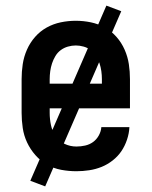

<svg xmlns="http://www.w3.org/2000/svg" viewBox="-20 -602 540 684"><path d="M252 8Q225 8 198 3Q171 -2 147.5 -15.5Q124 -29 106 -49.5Q88 -70 76.5 -94.5Q65 -119 61 -146Q57 -173 57 -200V-320Q57 -347 61 -373.5Q65 -400 76 -425Q87 -450 105 -470.5Q123 -491 146.5 -504Q170 -517 196.5 -522.5Q223 -528 250 -528Q277 -528 303.5 -522.5Q330 -517 353.5 -504Q377 -491 395 -470.5Q413 -450 424 -425Q435 -400 439 -373.5Q443 -347 443 -320V-216H157V-200Q157 -178 161.5 -156.5Q166 -135 178 -117Q190 -99 210 -89.5Q230 -80 252 -80Q268 -80 283.5 -83.5Q299 -87 311.5 -96Q324 -105 332 -119.5Q340 -134 341 -149H441Q440 -127 432.5 -104.5Q425 -82 412.5 -63.5Q400 -45 381.5 -30.5Q363 -16 342 -7.5Q321 1 298 4.5Q275 8 252 8ZM343 -304V-320Q343 -334 341 -348.5Q339 -363 334.5 -376.5Q330 -390 322.5 -402.5Q315 -415 303.5 -423.5Q292 -432 278 -436Q264 -440 250 -440Q236 -440 222 -436Q208 -432 196.5 -423.5Q185 -415 177.5 -402.5Q170 -390 165.5 -376.5Q161 -363 159 -348.5Q157 -334 157 -320V-304ZM141 62 88 42 359 -582 412 -562Z"/></svg>

Font: Iosevka Curly Slab Semibold
Style: Regular
Weight: 600
Monospace: yes
Designer: Belleve Invis
Foundry: Belleve Invis
Version: Version 22.1.2; ttfautohint (v1.8.4)